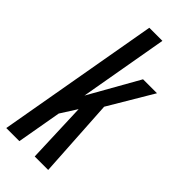

<svg xmlns="http://www.w3.org/2000/svg" viewBox="-283 -831 876 876"><g transform="rotate(45 155.0 -392.5)"><path d="M-31.5 0H53L91 -216L141 -294.5L152 0H239L215.5 -384.5L342.5 -598.5H252.5L116 -357L191 -785H106.5Z"/></g></svg>

Font: Anybody ExtraCondensed
Style: Italic
Weight: 400
Width: 2
Italic angle: -10°
Version: Version 1.113;gftools[0.9.25]